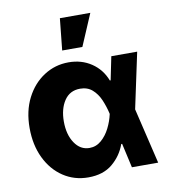

<svg xmlns="http://www.w3.org/2000/svg" viewBox="-86 -843 817 928"><g transform="rotate(-10 322.5 -379.0)"><path d="M273.4 11.7Q204.6 11.7 150.4 -24.4Q96.2 -60.5 65.2 -124.8Q34.2 -189 34.2 -272.5Q34.2 -356 66.4 -418.9Q98.6 -481.9 153.3 -517.3Q208 -552.7 274.4 -552.7Q337.9 -552.7 386.2 -520.3Q434.6 -487.8 456.1 -431.6H460L483.4 -545.9H610.4L552.2 -272.9L617.2 0H488.3L461.4 -119.6H457Q437.5 -64.5 392.1 -26.4Q346.7 11.7 273.4 11.7ZM427.2 -272.9V-274.4Q418.9 -310.5 404.8 -343.3Q390.6 -376 366.9 -396.7Q343.3 -417.5 307.1 -417.5Q256.8 -417.5 229.7 -377.2Q202.6 -336.9 202.6 -274.4Q202.6 -210.4 230.5 -168.9Q258.3 -127.4 303.2 -127.4Q335.9 -127.4 361.3 -149.4Q386.7 -171.4 403.3 -204.6Q419.9 -237.8 427.2 -271.5ZM254.4 -614.3 270.5 -770H419.9L353.5 -614.3Z"/></g></svg>

Font: Inter Extra Bold
Style: Regular
Weight: 800
Designer: Rasmus Andersson
Foundry: rsms
Version: Version 4.000;git-3c8e0fc